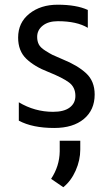

<svg xmlns="http://www.w3.org/2000/svg" viewBox="-20 -532 452 807"><path d="M349.1 -490.2Q301.3 -512.2 222.2 -512.2Q150.9 -512.2 103.5 -474.6Q56.2 -437 56.2 -374Q56.2 -317.9 90.6 -284.9Q125 -252 182.1 -230Q244.1 -205.1 270.5 -185.1Q296.9 -165 296.9 -128.9Q296.9 -98.1 272.9 -80.1Q249 -62 203.1 -62Q126 -62 59.1 -102.1V-24.9Q116.2 5.9 208 5.9Q287.1 5.9 332.5 -32Q377.9 -69.8 377.9 -134.8Q377.9 -190.9 342 -224.1Q306.2 -257.3 242.2 -283.2Q210 -296.9 200.4 -301.5Q190.9 -306.2 170.4 -319.1Q149.9 -332 143.1 -345.5Q136.2 -358.9 136.2 -377Q136.2 -405.8 159.7 -424.3Q183.1 -442.9 223.1 -442.9Q303.2 -442.9 349.1 -415ZM246.1 254.9Q278.8 228.5 298.1 184.8Q317.4 141.1 317.4 96.7V59.6H231V104.5Q230 166.5 194.8 219.7Z"/></svg>

Font: FAU Chimera
Style: Regular
Weight: 400
Version: Version 1.002;hotconv 1.0.117;makeotfexe 2.5.65602